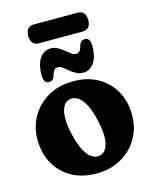

<svg xmlns="http://www.w3.org/2000/svg" viewBox="-116 -846 743 932"><g transform="rotate(-15 255.0 -380.0)"><path d="M257.7 -453.3Q328.5 -453.3 381.1 -423.6Q433.8 -393.9 463 -341.5Q492.2 -289.2 492.2 -220.6Q492.2 -156.8 462 -104.7Q431.8 -52.6 377.7 -21.9Q323.7 8.8 252 8.8Q181.6 8.8 128.7 -20.9Q75.9 -50.6 46.7 -103Q17.5 -155.4 17.5 -223.9Q17.5 -288.2 47.7 -340Q77.9 -391.9 131.9 -422.6Q186 -453.3 257.7 -453.3ZM291.1 -71.5Q311.1 -76.1 322.8 -96.3Q334.4 -116.5 335.6 -151.8Q336.7 -187.2 324.8 -237.8Q313 -290.4 296.2 -321.7Q279.3 -353 259.4 -365.4Q239.4 -377.7 218.6 -373Q198.6 -368.5 186.9 -348.3Q175.3 -328.1 174.3 -292.7Q173.4 -257.3 184.9 -206.7Q197.1 -154.5 213.8 -123Q230.5 -91.5 250.4 -79.2Q270.4 -66.9 291.1 -71.5ZM317.5 -480.7Q298.2 -480.7 282 -489.3Q265.8 -498 252.2 -509.5Q238.7 -521.1 226.5 -529.7Q214.4 -538.4 202.8 -538.4Q191.2 -538.4 184.2 -529.2Q177.2 -520 172.1 -500.6Q164.9 -479.6 144.4 -479.6Q117.7 -479.6 117.7 -521.1Q117.7 -577.4 139.2 -606.6Q160.7 -635.8 192.3 -635.8Q211.7 -635.8 227.8 -627.1Q244 -618.5 257.5 -606.9Q271 -595.3 283.3 -586.6Q295.7 -578 307.1 -578Q319.5 -578 326.4 -587.5Q333.4 -597 337.7 -615.8Q345.3 -636.4 365.4 -636.4Q392.5 -636.4 392.5 -595.6Q392.5 -538.5 370.8 -509.6Q349.1 -480.7 317.5 -480.7ZM104.2 -721.4Q104.2 -745 114.9 -757Q125.6 -769.1 144.2 -769.1H365.6Q384.2 -769.1 395.1 -756.8Q406 -744.6 406 -721.4Q406 -698.5 395.1 -686.4Q384.2 -674.4 365.6 -674.4H144.2Q125.6 -674.4 114.9 -686.6Q104.2 -698.9 104.2 -721.4Z"/></g></svg>

Font: Fraunces 144pt S100 Black
Style: Regular
Weight: 900
Version: Version 1.000